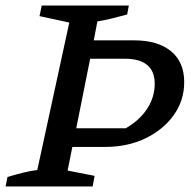

<svg xmlns="http://www.w3.org/2000/svg" viewBox="-36 -670 688 690"><path d="M-16 0 -9 -34Q21 -43 47 -49.5Q73 -56 98 -59L213 -589L106 -612L114 -650H427L421 -618Q388 -609 363.5 -603Q339 -597 314 -593L301 -525H446Q531 -525 578.5 -486Q626 -447 626 -375Q626 -309 588.5 -256.5Q551 -204 487 -173Q423 -142 342 -142H224L207 -57L304 -38L297 0ZM412 -459H288L238 -209H416Q466 -238 493 -279.5Q520 -321 520 -369Q520 -459 412 -459Z"/></svg>

Font: Piazzolla Medium
Style: Italic
Weight: 500
Italic angle: -11.3°
Designer: Juan Pablo del Peral
Foundry: Huerta Tipografica
Version: Version 1.330